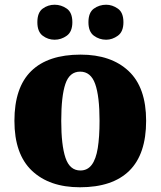

<svg xmlns="http://www.w3.org/2000/svg" viewBox="-20 -782 680 812"><path d="M318 10Q189 10 115 -60Q41 -130 41 -271Q41 -412 112 -481.5Q183 -551 321 -551Q450 -551 524 -481.5Q598 -412 598 -271Q598 -130 527 -60Q456 10 318 10ZM320 -61Q350 -61 368 -85Q386 -109 393.5 -156Q401 -203 401 -271Q401 -375 382.5 -427Q364 -479 319 -479Q274 -479 256.5 -427Q239 -375 239 -271Q239 -168 257 -114.5Q275 -61 320 -61ZM429 -614Q400 -614 377 -631Q354 -648 354 -688Q354 -729 377 -745.5Q400 -762 429 -762Q455 -762 478.5 -745.5Q502 -729 502 -688Q502 -648 478.5 -631Q455 -614 429 -614ZM211 -614Q183 -614 160.5 -631Q138 -648 138 -688Q138 -729 160.5 -745.5Q183 -762 211 -762Q239 -762 262.5 -745.5Q286 -729 286 -688Q286 -648 262.5 -631Q239 -614 211 -614Z"/></svg>

Font: Noto Serif Kannada Black
Style: Regular
Weight: 900
Version: Version 2.003